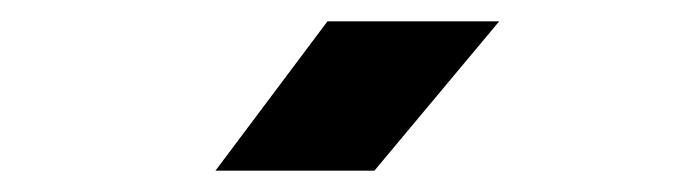

<svg xmlns="http://www.w3.org/2000/svg" viewBox="-20 -805 640 180"><path d="M182 -645 287 -785H448L331 -645Z"/></svg>

Font: Tiny ExtraBold
Style: Regular
Weight: 800
Designer: Philipp Nurullin, Konstantin Bulenkov
Foundry: JetBrains
Version: Version 2.251; ttfautohint (v1.8.4.7-5d5b)